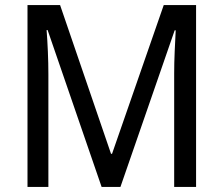

<svg xmlns="http://www.w3.org/2000/svg" viewBox="-20 -827 878 754"><path d="M379 -93 167 -709H163Q166 -671 168 -624.5Q170 -578 170 -535V-93H88V-807H216L416 -223H420L623 -807H750V-93H664V-538Q664 -579 666 -624.5Q668 -670 670 -708H666L453 -93Z"/></svg>

Font: Noto Sans Kannada UI SemiCondensed
Style: Regular
Weight: 400
Width: 4
Designer: Jelle Bosma - Monotype Design Team
Foundry: Monotype Imaging Inc.
Version: Version 2.005; ttfautohint (v1.8.4.7-5d5b)